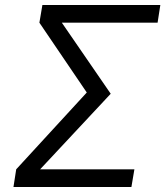

<svg xmlns="http://www.w3.org/2000/svg" viewBox="-20 -750 663 770"><path d="M34 0 45 -71 328 -379 138 -659 150 -730H623L612 -659H228L424 -374L141 -71H519L507 0Z"/></svg>

Font: JetBrains Mono NL Light
Style: Italic
Weight: 300
Italic angle: -9°
Designer: Philipp Nurullin, Konstantin Bulenkov
Foundry: JetBrains
Version: Version 2.304; ttfautohint (v1.8.4.7-5d5b)